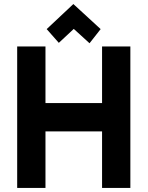

<svg xmlns="http://www.w3.org/2000/svg" viewBox="-20 -930 730 950"><path d="M205 -280H485V0H625V-700H485V-420H205V-700H65V0H205ZM271 -718 345 -787 423 -716 478 -786 343 -910 211 -786Z"/></svg>

Font: Righteous
Style: Regular
Weight: 400
Designer: Astigmatic (AOETI)
Foundry: Astigmatic (AOETI)
Version: Version 1.000